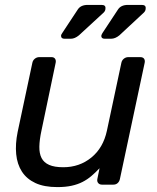

<svg xmlns="http://www.w3.org/2000/svg" viewBox="-20 -753 642 783"><path d="M52 -215 112 -497Q114 -507 122 -513.5Q130 -520 140 -520H190Q200 -520 204.5 -513.5Q209 -507 207 -497L149 -220Q141 -183 140.5 -155Q140 -127 149.5 -108.5Q159 -90 180.5 -80.5Q202 -71 238 -71Q304 -71 352.5 -110.5Q401 -150 416 -220L475 -497Q477 -507 485 -513.5Q493 -520 503 -520H552Q563 -520 567.5 -513.5Q572 -507 570 -497L469 -23Q467 -13 460 -6.5Q453 0 442 0H396Q386 0 380.5 -6.5Q375 -13 377 -23L386 -67Q369 -49 352.5 -35Q336 -21 316.5 -11Q297 -1 272 4.5Q247 10 214 10Q160 10 124.5 -6.5Q89 -23 69.5 -53Q50 -83 46 -124.5Q42 -166 52 -215ZM393 -607Q395 -615 399 -620L461 -714Q473 -733 502 -733H558Q576 -733 574 -718Q574 -709 567 -702L467 -609Q450 -595 433 -595H407Q393 -595 393 -607ZM229 -607Q229 -612 235 -620L297 -714Q309 -733 338 -733H394Q412 -733 410 -718Q410 -709 403 -702L302 -609Q285 -595 269 -595H243Q229 -595 229 -607Z"/></svg>

Font: SVN-Rubik
Style: Italic
Weight: 400
Italic angle: -12°
Designer: Hubert and Fischer
Foundry: Hubert & Fischer
Version: Version 2.101; ttfautohint (v1.8.3)